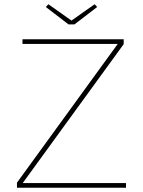

<svg xmlns="http://www.w3.org/2000/svg" viewBox="-20 -885 674 905"><path d="M60 0V-24L535 -678H86V-700H563V-677L87 -22H574V0ZM303 -770 196 -852 208 -865 317 -788 426 -865 438 -852 331 -770Z"/></svg>

Font: Mach Thin
Style: Regular
Weight: 250
Version: Version 1.002